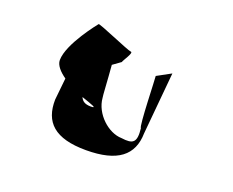

<svg xmlns="http://www.w3.org/2000/svg" viewBox="-96 -1017 1070 882"><g transform="rotate(20 439.5 -576.0)"><path d="M138 -642C138 -617 161 -592 191 -571C185 -512 180 -464 180 -464C178 -354 238 -294 392 -294C546 -294 615 -350 617 -458L645 -761L577 -724C579 -719 585 -476 595 -476C603 -406 585 -394 527 -402C462 -403 388 -470 382 -546C380 -550 376 -634 370 -703L409 -731C409 -738 447 -790 431 -790C417 -790 249 -865 249 -858C249 -858 138 -722 138 -642ZM294 -518C346 -500 378 -490 344 -490C315 -490 301 -501 294 -518Z"/></g></svg>

Font: Ampere
Style: SCSuExt
Weight: 400
Version: Version 1